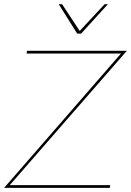

<svg xmlns="http://www.w3.org/2000/svg" viewBox="-31 -905 631 925"><path d="M488.8 -884.8 359.9 -743.2H340.8L252 -884.8H268.1L353 -755.9L473.1 -884.8ZM-11.2 0 551.8 -647H97.2L99.1 -660.2H580.1L16.1 -13.2H500L498 0Z"/></svg>

Font: Human Sans Thin
Style: Italic
Weight: 100
Italic angle: -8°
Designer: Tim Radville
Foundry: Continuum
Version: Version 1.000;FEAKit 1.0